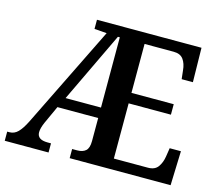

<svg xmlns="http://www.w3.org/2000/svg" viewBox="-101 -844 1113 974"><g transform="rotate(15 455.0 -357.0)"><path d="M0 0V-48H12Q37 -48 56 -67Q75 -86 95 -126L358 -661L293 -666V-714H842L845 -534H786L781 -579Q778 -614 762 -636Q746 -658 711 -658H558V-401H780V-346H558V-56H737Q773 -56 789.5 -79Q806 -102 811 -135L818 -180H877L871 0H341V-48H367Q396 -48 412 -62Q428 -76 428 -113V-234H214L171 -140Q157 -108 157 -87Q157 -48 212 -48H230V0ZM242 -289H428V-658H418Z"/></g></svg>

Font: Noto Serif Thai SemiCondensed SemiBold
Style: Regular
Weight: 600
Width: 4
Designer: Monotype Design Team
Foundry: Monotype Imaging Inc.
Version: Version 2.002; ttfautohint (v1.8.4.7-5d5b)